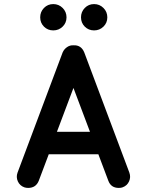

<svg xmlns="http://www.w3.org/2000/svg" viewBox="-20 -921 703 941"><path d="M511 -35 462 -165H219L170 -35Q156 0 118 0Q108 0 99 -3Q77 -11 67.5 -32Q58 -53 66 -75L287 -664Q294 -680 308.5 -690Q323 -700 340 -699Q378 -701 393 -664L614 -75Q622 -53 612.5 -32Q603 -11 581 -3Q574 0 562 0Q524 0 511 -35ZM259 -275H421L340 -490ZM195.5 -790.5Q177 -809 177 -836Q177 -863 195.5 -882Q214 -901 241 -901Q268 -901 287 -882Q306 -863 306 -836Q306 -809 287 -790.5Q268 -772 241 -772Q214 -772 195.5 -790.5ZM395.5 -790.5Q377 -809 377 -836Q377 -863 395.5 -882Q414 -901 441 -901Q468 -901 487 -882Q506 -863 506 -836Q506 -809 487 -790.5Q468 -772 441 -772Q414 -772 395.5 -790.5Z"/></svg>

Font: Quicksand
Style: Bold
Weight: 700
Designer: Andrew Paglinawan
Foundry: Andrew Paglinawan
Version: 1.002